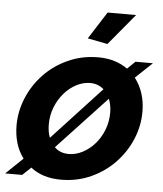

<svg xmlns="http://www.w3.org/2000/svg" viewBox="-69 -776 708 833"><g transform="rotate(5 285.0 -360.0)"><path d="M58 -67Q36 -96 25.5 -132Q15 -168 15 -208Q15 -270 39.5 -328.5Q64 -387 107.5 -432.5Q151 -478 211.5 -505.5Q272 -533 343 -533Q382 -533 414 -523Q446 -513 471 -495L505 -528H581L508 -459Q554 -399 554 -314Q554 -252 529.5 -194Q505 -136 461.5 -90.5Q418 -45 358 -17.5Q298 10 227 10Q186 10 153 -0.5Q120 -11 95 -31L58 4H-16ZM251 -104Q282 -104 311.5 -119.5Q341 -135 364 -161Q387 -187 401 -222.5Q415 -258 415 -298Q415 -330 404 -358L189 -128Q213 -104 251 -104ZM154 -225Q154 -191 164 -167L377 -397Q352 -419 318 -419Q287 -419 257.5 -403.5Q228 -388 205 -361.5Q182 -335 168 -300Q154 -265 154 -225ZM377 -594 290 -611 366 -730H490Z"/></g></svg>

Font: PTCRaleway
Style: Bold Italic
Weight: 700
Italic angle: -12°
Designer: Matt McInerney, Pablo Impallari, Rodrigo Fuenzalida
Foundry: Matt McInerney, Pablo Impallari, Rodrigo Fuenzalida
Version: Version 3.000g; ttfautohint (v1.5) -l 8 -r 28 -G 28 -x 14 -D